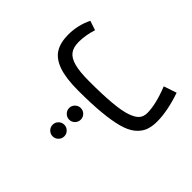

<svg xmlns="http://www.w3.org/2000/svg" viewBox="-163 -646 1210 1210"><g transform="rotate(45 442.0 -41.5)"><path d="M787.1 -415Q829.1 -292.5 829.1 -199.2Q829.1 -151.9 815.2 -118.4Q801.3 -85 768.6 -58.6Q735.8 -32.2 679 -16.8Q622.1 -1.5 538.3 6.3Q454.6 14.2 336.9 14.2Q229.5 14.2 165 -8.3Q100.6 -30.8 72.8 -75.2Q44.9 -119.6 44.9 -191.9Q44.9 -275.4 82 -351.1L145 -330.1Q124 -265.1 124 -205.1Q124 -156.7 144.8 -129.4Q165.5 -102.1 213.4 -89.1Q261.2 -76.2 345.2 -76.2Q465.8 -76.2 544.9 -83.3Q624 -90.3 668.2 -105.7Q712.4 -121.1 729.7 -141.8Q747.1 -162.6 747.1 -193.8Q747.1 -271 701.2 -386.2ZM428.2 184.1Q407.2 184.1 391.6 168.7Q376 153.3 376 131.8Q376 110.4 391.6 95.2Q407.2 80.1 428.2 80.1Q449.7 80.1 464.8 95.2Q480 110.4 480 131.8Q480 153.3 464.8 168.7Q449.7 184.1 428.2 184.1ZM429.2 228Q450.2 228 465.6 243.2Q481 258.3 481 279.8Q481 301.3 465.6 316.7Q450.2 332 429.2 332Q407.7 332 392.3 316.7Q377 301.3 377 279.8Q377 258.3 392.3 243.2Q407.7 228 429.2 228Z"/></g></svg>

Font: FiraGO
Style: Regular
Weight: 400
Designer: bBox Type
Foundry: bBox Type GmbH
Version: Version 1.001;PS 001.001;hotconv 1.0.88;makeotf.lib2.5.64775